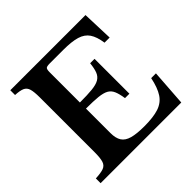

<svg xmlns="http://www.w3.org/2000/svg" viewBox="-189 -956 1141 1141"><g transform="rotate(-45 382.0 -385.0)"><path d="M287 -680V-426Q351 -426 390 -430Q429 -434 450.5 -446.5Q472 -459 481.5 -483.5Q491 -508 495 -548H532V-255H495Q489 -296 478.5 -320Q468 -344 447 -355.5Q426 -367 388 -371Q350 -375 287 -375V-169Q287 -126 303 -101Q319 -76 356.5 -65.5Q394 -55 458 -55Q534 -55 579.5 -70Q625 -85 650 -123Q675 -161 689 -229H729L713 0H35V-40Q80 -42 102.5 -50.5Q125 -59 132.5 -83Q140 -107 140 -154V-616Q140 -663 133 -686.5Q126 -710 106 -719Q86 -728 46 -730V-770H678L685 -574H642Q634 -630 613 -661Q592 -692 550.5 -704.5Q509 -717 438 -717H325Q300 -717 293.5 -710.5Q287 -704 287 -680Z"/></g></svg>

Font: Libre Baskerville
Style: Bold
Weight: 700
Designer: Pablo Impallari, Rodrigo Fuenzalida
Foundry: Pablo Impallari, Rodrigo Fuenzalida
Version: Version 1.051; ttfautohint (v1.8.4.7-5d5b)